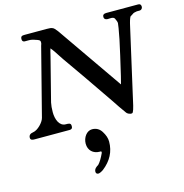

<svg xmlns="http://www.w3.org/2000/svg" viewBox="-140 -816 1223 1274"><g transform="rotate(-15 471.5 -179.0)"><path d="M236 -614V-607C236 -605 236 -603 235 -601L231 -589L112 -125C105 -96 63 -52 31 -48C10 -45 0 -35 0 -18C0 -2 14 0 29 0H269C282 0 289 -6 289 -19V-23C289 -43 274 -43 254 -43C209 -43 191 -95 191 -142C191 -168 193 -190 197 -208C228 -328 253 -426 272 -502C279 -531 283 -549 286 -556C291 -550 299 -540 308 -527L325 -501C336 -483 357 -453 386 -412C416 -370 486 -269 596 -108L626 -63C648 -31 643 -38 660 -15C663 -8 685 5 699 0C706 -2 715 -29 726 -82L834 -559C841 -592 848 -613 854 -623L873 -635C878 -640 888 -643 903 -645H923C934 -645 943 -655 943 -666C943 -680 937 -687 924 -687H704C687 -687 679 -680 679 -667C679 -648 694 -643 720 -646C736 -647 747 -644 751 -635C758 -621 762 -610 762 -602C762 -593 756 -558 744 -496C731 -434 713 -355 690 -258L677 -207C676 -206 676 -205 676 -204L365 -652C352 -669 342 -680 334 -682C326 -686 313 -687 296 -687H145C126 -687 116 -685 116 -664C116 -653 121 -646 132 -645H162C176 -645 191 -642 208 -635H209C219 -631 236 -628 236 -614ZM348 116C348 162 380 191 424 191H430C432 191 434 191 435 192L436 201C420 236 405 260 392 273C379 281 362 292 362 312C362 323 368 329 379 329C386 329 398 324 413 314C472 268 502 211 502 142C502 119 494 95 478 70C463 46 441 34 413 34C376 34 348 74 348 116Z"/></g></svg>

Font: fbb
Style: Bold Italic
Weight: 700
Italic angle: -12°
Designer: David J. Perry, Michael Sharpe
Version: Version 0.991